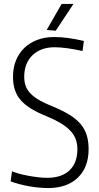

<svg xmlns="http://www.w3.org/2000/svg" viewBox="-20 -941 503 975"><path d="M224 14Q202 14 176.5 11.5Q151 9 125.5 4.5Q100 0 76 -6.5Q52 -13 34 -20L41 -71Q55 -65 77 -59Q99 -53 123.5 -48.5Q148 -44 173 -41Q198 -38 219 -38Q293 -38 333 -76Q373 -114 373 -183Q373 -212 364 -235.5Q355 -259 335.5 -279Q316 -299 286.5 -316.5Q257 -334 216 -351Q171 -369 139 -388.5Q107 -408 86.5 -431Q66 -454 56 -483.5Q46 -513 46 -551Q46 -597 61 -634Q76 -671 103.5 -697.5Q131 -724 169.5 -738.5Q208 -753 255 -753Q290 -753 326.5 -748Q363 -743 406 -733L399 -682Q313 -701 257 -701Q187 -701 145 -660.5Q103 -620 103 -551Q103 -524 111 -503Q119 -482 137 -464Q155 -446 183 -430.5Q211 -415 251 -399Q299 -379 333 -358Q367 -337 388.5 -312Q410 -287 420 -255.5Q430 -224 430 -184Q430 -91 375 -38.5Q320 14 224 14ZM217 -789 293 -921H353L263 -785Z"/></svg>

Font: Encode Sans Compressed
Style: Light
Weight: 300
Designer: Pablo Impallari, Andres Torresi
Foundry: Pablo Impallari, Andres Torresi
Version: Version 1.000; ttfautohint (v1.00) -l 8 -r 50 -G 200 -x 14 -